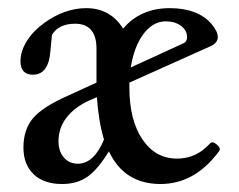

<svg xmlns="http://www.w3.org/2000/svg" viewBox="-20 -445 593 476"><path d="M133.8 11.2Q88.9 11.2 63.5 -12.9Q38.1 -37.1 38.1 -79.1Q38.1 -124 62 -152.1Q85.9 -180.2 148.9 -208L219.2 -240.2V-261.2V-324.2Q219.2 -386.2 166 -386.2Q126 -386.2 108.9 -358.9Q107.9 -351.6 106.9 -339.6Q106 -327.6 105.2 -320.6Q104.5 -313.5 103.3 -305.2Q102.1 -296.9 100.1 -291Q89.8 -259.8 62 -259.8Q30.8 -259.8 30.8 -293Q30.8 -318.4 46.9 -343.8Q63 -369.1 89.8 -388.2Q140.6 -424.8 193.8 -424.8Q253.4 -424.8 285.2 -374Q328.1 -424.8 400.9 -424.8Q469.7 -424.8 503.9 -386.2Q520 -367.2 520 -353Q520 -337.9 499 -329.1L300.8 -240.2V-227.1Q300.8 -147.5 333 -99.6Q365.2 -51.8 418.9 -51.8Q467.3 -51.8 501 -89.8Q506.8 -95.7 517.8 -86.4Q528.8 -77.1 522.9 -69.8Q462.9 11.2 377.9 11.2Q288.1 11.2 250 -69.8Q222.2 -24.4 196.5 -6.6Q170.9 11.2 133.8 11.2ZM391.1 -392.1Q359.4 -392.1 335.9 -361.1Q312.5 -330.1 304.2 -277.8L433.1 -336.9Q443.8 -340.8 443.8 -353Q443.8 -369.6 428.7 -380.9Q413.6 -392.1 391.1 -392.1ZM125 -95.2Q125 -70.3 138.2 -54.7Q151.4 -39.1 172.9 -39.1Q212.9 -39.1 237.8 -99.1Q224.6 -142.1 220.2 -204.1L201.2 -195.8Q164.6 -179.2 144.8 -153.3Q125 -127.4 125 -95.2Z"/></svg>

Font: Junicode SmCond Medium
Style: Regular
Weight: 500
Width: 4
Designer: Peter S. Baker
Version: Version 2.206